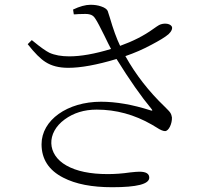

<svg xmlns="http://www.w3.org/2000/svg" viewBox="-20 -766 843 804"><path d="M450 18C553 18 605 5 605 -22C605 -39 591 -47 564 -47C556 -47 543 -46 525 -44C491 -39 460 -37 431 -37C358 -37 300 -49 258 -73C176 -119 174 -210 251 -266C288 -293 332 -307 385 -307C466 -307 543 -286 616 -244C621 -241 628 -237 636 -232C651 -222 663 -217 671 -217C687 -217 701 -249 700 -274C699 -281 697 -288 693 -294C690 -299 682 -307 670 -319C603 -383 548 -454 505 -531C543 -544 580 -560 615 -579C647 -596 671 -610 686 -623C698 -634 705 -649 698 -657C689 -669 663 -670 646 -661C641 -658 633 -653 622 -645C582 -616 536 -593 483 -574C468 -605 454 -644 440 -692C436 -705 433 -714 431 -720C428 -727 419 -734 404 -739C390 -744 375 -746 359 -746C338 -746 313 -739 286 -726L289 -706C294 -706 300 -706 309 -707C332 -708 347 -708 354 -706C365 -704 373 -698 379 -688C388 -675 400 -651 417 -617C429 -592 438 -574 445 -561C376 -540 318 -530 270 -530C237 -530 209 -535 187 -545C173 -552 151 -567 122 -591C118 -594 115 -597 113 -598L96 -581C125 -544 150 -519 171 -506C196 -490 227 -482 266 -482C318 -482 385 -494 468 -519C522 -432 571 -362 615 -309C620 -303 618 -301 610 -304C535 -328 466 -340 403 -340C262 -340 154 -263 154 -162C154 -100 184 -53 245 -22C297 5 365 18 450 18Z"/></svg>

Font: AllPunType Light
Style: Regular
Weight: 300
Version: 1.0